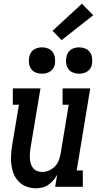

<svg xmlns="http://www.w3.org/2000/svg" viewBox="-20 -1006 540 1034"><path d="M173 8Q147 8 123 -1Q99 -10 81.5 -27.5Q64 -45 54.5 -68Q45 -91 41.5 -116.5Q38 -142 39.5 -168.5Q41 -195 45 -221L82 -442H49V-530H198L144 -207Q142 -193 141 -178.5Q140 -164 141 -150.5Q142 -137 146 -124Q150 -111 158.5 -100.5Q167 -90 179.5 -85Q192 -80 207 -80Q225 -80 244 -88Q263 -96 276.5 -110.5Q290 -125 297 -143.5Q304 -162 307 -181L350 -442H317V-530H466L393 -88H426V0H277L288 -65Q279 -49 267 -35Q255 -21 240 -10.5Q225 0 207.5 4Q190 8 173 8ZM406 -609Q389 -609 373.5 -615Q358 -621 348.5 -634Q339 -647 336.5 -663.5Q334 -680 337 -697Q339 -709 345 -720Q351 -731 361 -738Q371 -745 383 -748Q395 -751 406 -751Q423 -751 438.5 -745Q454 -739 463.5 -726Q473 -713 475.5 -696.5Q478 -680 476 -663Q474 -651 468 -640Q462 -629 451.5 -622Q441 -615 429.5 -612Q418 -609 406 -609ZM206 -609Q189 -609 173.5 -615Q158 -621 148.5 -634Q139 -647 136.5 -663.5Q134 -680 137 -697Q139 -709 145 -720Q151 -731 161 -738Q171 -745 183 -748Q195 -751 206 -751Q223 -751 238.5 -745Q254 -739 263.5 -726Q273 -713 275.5 -696.5Q278 -680 276 -663Q274 -651 268 -640Q262 -629 251.5 -622Q241 -615 229.5 -612Q218 -609 206 -609ZM312 -790 263 -840 421 -986 482 -924Z"/></svg>

Font: Iosevka Slab Semibold Oblique
Style: Regular
Weight: 600
Italic angle: -9°
Monospace: yes
Designer: Belleve Invis
Foundry: Belleve Invis
Version: Version 11.1.1; ttfautohint (v1.8.3)